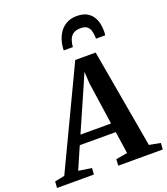

<svg xmlns="http://www.w3.org/2000/svg" viewBox="-251 -1134 1092 1256"><g transform="rotate(-20 295.5 -506.5)"><path d="M-73.5 0 -70 -44.5 -2 -58 325 -746H467L587.5 -59L665.5 -44.5L662.5 0H353L355.5 -44.5L435.5 -58L412.5 -212H162L95 -58L186.5 -44.5L183 0ZM190 -275.5H403L360 -570L355 -653L322 -576ZM431.5 -1013Q473 -1013 499.5 -998.8Q526 -984.5 540.8 -961.5Q555.5 -938.5 561 -912Q566.5 -885.5 566.5 -860.5Q566.5 -853 566 -845Q565.5 -837 564 -830.5H500Q500 -835 499.8 -839.8Q499.5 -844.5 499.5 -849.5Q498 -872 492 -890Q486 -908 471 -918.8Q456 -929.5 427.5 -929.5Q391.5 -929.5 373 -913.8Q354.5 -898 347.5 -875Q340.5 -852 339 -830.5H275.5Q275.5 -838 276 -845Q276.5 -852 277.5 -859.5Q283.5 -903.5 302.5 -938.2Q321.5 -973 354 -993Q386.5 -1013 431.5 -1013Z"/></g></svg>

Font: Merriweather 28pt
Style: Bold Italic
Weight: 700
Italic angle: -7.8°
Version: Version 2.101